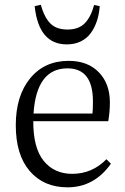

<svg xmlns="http://www.w3.org/2000/svg" viewBox="-20 -780 529 814"><path d="M263.2 -591.8Q144 -591.8 127 -753.9L152.8 -759.8Q168.5 -705.1 194.1 -679.9Q219.7 -654.8 266.1 -654.8Q313.5 -654.8 339.6 -681.6Q365.7 -708.5 378.9 -758.8L402.8 -753.9Q400.4 -720.2 391.1 -691.9Q381.8 -663.6 365.5 -640.6Q349.1 -617.7 323 -604.7Q296.9 -591.8 263.2 -591.8ZM266.1 14.2Q165.5 14.2 106.2 -54.7Q46.9 -123.5 46.9 -249Q46.9 -373.5 107.7 -447.8Q168.5 -522 271 -522Q352.1 -522 398.9 -473.6Q445.8 -425.3 445.8 -346.2Q445.8 -305.2 439 -266.1H121.1Q120.6 -152.8 165.3 -97.9Q210 -43 286.1 -43Q370.6 -43 431.2 -105L450.2 -85.9Q379.4 14.2 266.1 14.2ZM122.1 -298.8H372.1Q374 -315.9 374 -350.1Q374 -490.2 266.1 -490.2Q134.8 -490.2 122.1 -298.8Z"/></svg>

Font: Literata Light
Style: Regular
Weight: 300
Designer: Latin by Veronika Burian and Jose Scaglione. Greek by Irene Vlachou. Cyrillic by Vera Evstafieva.
Foundry: TypeTogether
Version: Version 3.021